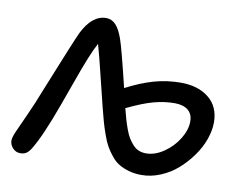

<svg xmlns="http://www.w3.org/2000/svg" viewBox="-78 -851 1178 939"><g transform="rotate(10 510.5 -382.0)"><path d="M679.2 -19Q644.5 -19 616 -27.3Q587.4 -35.6 566.4 -48.1Q545.4 -60.5 527.1 -83.3Q508.8 -106 496.8 -127Q484.9 -147.9 472.9 -181.9Q460.9 -215.8 453.6 -241.5Q446.3 -267.1 436 -308.1Q429.2 -334 400.6 -451.7Q372.1 -569.3 358.9 -613.8Q342.3 -583.5 322.8 -535.4Q303.2 -487.3 272.5 -401.1Q241.7 -314.9 233.9 -293.9Q171.9 -121.6 127.9 -51.8Q116.7 -34.7 105 -27.8Q93.3 -21 76.2 -21Q54.7 -21 39.3 -37.6Q23.9 -54.2 23.9 -75.2Q23.9 -89.8 37.1 -120.4Q50.3 -150.9 78.9 -213.1Q107.4 -275.4 130.9 -336.9Q241.2 -610.8 259.8 -649.9Q307.1 -745.1 377 -745.1Q404.3 -745.1 424.3 -724.1Q444.3 -703.1 460 -658.2Q475.1 -617.2 522 -422.9Q593.8 -460.4 658.2 -478.8Q722.7 -497.1 792 -497.1Q877.9 -497.1 930.9 -454.1Q983.9 -411.1 983.9 -333Q983.9 -293.5 968.3 -249.3Q952.6 -205.1 923.6 -164.6Q894.5 -124 857.4 -91.1Q820.3 -58.1 773.4 -38.6Q726.6 -19 679.2 -19ZM778.8 -393.1Q728 -393.1 674.8 -378.7Q621.6 -364.3 544.9 -327.1Q553.2 -294.4 559.6 -272.7Q565.9 -251 575.2 -225.6Q584.5 -200.2 594.5 -184.3Q604.5 -168.5 617.4 -154.3Q630.4 -140.1 646.7 -133.5Q663.1 -127 683.1 -127Q726.6 -127 770.5 -157Q814.5 -187 841.8 -231.7Q869.1 -276.4 869.1 -317.9Q869.1 -354.5 845.5 -373.8Q821.8 -393.1 778.8 -393.1Z"/></g></svg>

Font: Shantell Sans Bouncy
Style: Regular
Weight: 500
Designer: Stephen Nixon, Anya Danilova, Shantell Martin
Foundry: Arrow Type
Version: Version 1.006;[9816181b4]